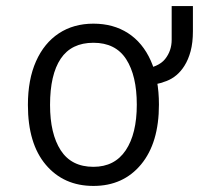

<svg xmlns="http://www.w3.org/2000/svg" viewBox="-20 -601 656 633"><path d="M288 12Q190 12 131 -57.8Q72 -127.5 72 -255Q72 -339 98.8 -399Q125.5 -459 174 -491Q222.5 -523 288 -523Q353.5 -523 402 -491.8Q450.5 -460.5 477.2 -400.8Q504 -341 504 -256Q504 -130 445.2 -59Q386.5 12 288 12ZM288 -51Q358 -51 394.5 -105.5Q431 -160 431 -256Q431 -351.5 396 -405.8Q361 -460 288 -460Q215.5 -460 180.2 -407.5Q145 -355 145 -255Q145 -160 180.2 -105.5Q215.5 -51 288 -51ZM446 -317V-372Q502.5 -379 524.2 -406.2Q546 -433.5 546 -470V-581H616V-498Q616 -460.5 608.5 -432.5Q601 -404.5 588 -384Q565.5 -348 528.8 -333.8Q492 -319.5 446 -317Z"/></svg>

Font: Overpass Mono Light
Style: Regular
Weight: 300
Monospace: yes
Designer: Delve Withrington, Dave Bailey
Foundry: Delve Fonts LLC
Version: Version 4.000